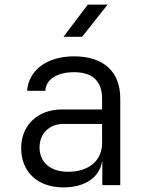

<svg xmlns="http://www.w3.org/2000/svg" viewBox="-20 -805 640 835"><path d="M256 -645H337L448 -785H362ZM256 10C350 10 413 -34 424 -103H425V0H503V-377C503 -493 431 -560 302 -560C181 -560 104 -497 98 -410H177C180 -460 228 -491 302 -491C383 -491 424 -452 424 -375V-329H249C144 -329 72 -260 72 -161C72 -59 142 10 256 10ZM276 -58C199 -58 152 -99 152 -164C152 -224 194 -266 256 -266H424V-183C424 -106 366 -58 276 -58Z"/></svg>

Font: JetBrains Mono Light
Style: Regular
Weight: 336
Monospace: yes
Designer: Philipp Nurullin, Konstantin Bulenkov
Foundry: JetBrains
Version: Version 2.305